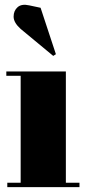

<svg xmlns="http://www.w3.org/2000/svg" viewBox="-20 -770 357 790"><path d="M147 -738 210 -547 199 -540 65 -651Q36 -677 36 -701.5Q36 -726 52.5 -740.5Q69 -755 100 -748ZM6 -476H251V-18H307V0H10V-18H65V-458H6Z"/></svg>

Font: Abril Fatface
Style: Regular
Weight: 400
Designer: Veronika Burian, Jos Scaglione
Foundry: TypeTogether
Version: Version 1.001